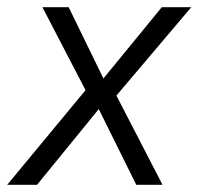

<svg xmlns="http://www.w3.org/2000/svg" viewBox="-30 -514 552 534"><path d="M-10 0 216 -273 222 -236 88 -494H161L258 -295H257L420 -494H502L286 -239L283 -269L422 0H349L245 -210V-211L73 0Z"/></svg>

Font: Nunito Sans 7pt SemiCondensed Light
Style: Italic
Weight: 300
Width: 4
Italic angle: -9°
Designer: Vernon Adams
Foundry: Vernon Adams
Version: Version 3.101;gftools[0.9.27]